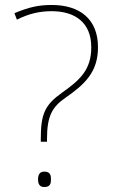

<svg xmlns="http://www.w3.org/2000/svg" viewBox="-20 -744 453 772"><path d="M144 -186V-174H169V-186C169 -277 190 -314 242 -350C321 -405 374 -454 374 -554C374 -668 300 -724 188 -724C134 -724 96 -715 38 -691L48 -665C96 -689 139 -699 188 -699C281 -699 347 -654 347 -554C347 -463 301 -422 229 -371C160 -322 144 -285 144 -186ZM133 -23C133 -6 138 8 158 8C182 8 185 -6 185 -23C185 -39 182 -54 158 -54C138 -54 133 -39 133 -23Z"/></svg>

Font: Noto Sans Canadian Aboriginal Thin
Style: Regular
Weight: 100
Designer: Monotype Design Team, Typotheque's Kevin King
Foundry: Monotype Imaging Inc.
Version: Version 2.004